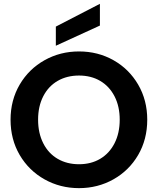

<svg xmlns="http://www.w3.org/2000/svg" viewBox="-20 -977 825 1004"><path d="M35.2 -351.1Q35.2 -453.1 83 -534.7Q130.9 -616.2 212.9 -662.1Q294.9 -708 393.1 -708Q492.2 -708 573.5 -662.1Q654.8 -616.2 702.4 -534.7Q750 -453.1 750 -351.1Q750 -248 702.4 -166.5Q654.8 -85 573 -39.1Q491.2 6.8 393.1 6.8Q294.9 6.8 212.9 -39.1Q130.9 -85 83 -166.5Q35.2 -248 35.2 -351.1ZM179.2 -351.1Q179.2 -281.2 206.1 -228Q232.9 -174.8 281.5 -146.5Q330.1 -118.2 393.1 -118.2Q456.1 -118.2 503.9 -146.5Q551.8 -174.8 578.9 -227.8Q606 -280.8 606 -351.1Q606 -420.9 578.9 -473.4Q551.8 -525.9 503.9 -554Q456.1 -582 393.1 -582Q330.1 -582 281.5 -554Q232.9 -525.9 206.1 -473.4Q179.2 -420.9 179.2 -351.1ZM272 -737.8V-837.9L502.4 -957V-843.3Z"/></svg>

Font: Poppins SemiBold
Style: Regular
Weight: 600
Designer: Ninad Kale (Devanagari), Jonny Pinhorn (Latin)
Foundry: Indian Type Foundry
Version: 4.004